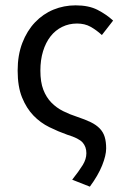

<svg xmlns="http://www.w3.org/2000/svg" viewBox="-20 -518 472 718"><path d="M316 180 250 154Q276 121 289.5 99Q303 77 303 55Q303 31 289 15Q275 -1 232 -14Q198 -26 164.5 -42.5Q131 -59 105 -86Q79 -113 62.5 -153.5Q46 -194 46 -254Q46 -312 63.5 -357.5Q81 -403 111 -434.5Q141 -466 180 -482Q219 -498 263 -498Q312 -498 345 -481Q378 -464 403 -441L361 -387Q340 -406 318.5 -418Q297 -430 268 -430Q238 -430 212.5 -417.5Q187 -405 169 -382Q151 -359 141 -326.5Q131 -294 131 -254Q131 -211 142 -182.5Q153 -154 172 -134.5Q191 -115 216 -102.5Q241 -90 269 -81Q299 -71 319.5 -61Q340 -51 353 -37.5Q366 -24 371.5 -6Q377 12 377 37Q377 63 362 100.5Q347 138 316 180Z"/></svg>

Font: Pinyin1712
Style: Regular
Weight: 400
Version: Version 1